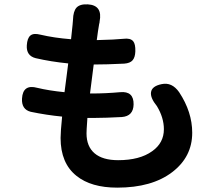

<svg xmlns="http://www.w3.org/2000/svg" viewBox="-20 -812 981 881"><path d="M518 49Q398 49 331 -5Q258 -63 258 -179Q258 -207 265 -277Q193 -284 121 -299Q78 -310 81 -360Q85 -427 151 -409Q205 -396 276 -389Q279 -412 285 -458Q290 -500 293 -521Q213 -529 144 -545Q100 -556 103 -604Q105 -637 119.5 -649Q134 -661 165 -653Q229 -638 306 -632Q309 -657 313 -698Q314 -706 314 -710Q314 -712 314.5 -716Q315 -720 315 -722Q316 -760 331 -777Q347 -794 383 -792Q452 -788 437 -713Q437 -711 436.5 -707.5Q436 -704 435 -702Q433 -693 429.5 -668Q426 -643 424 -628Q509 -630 547 -634Q578 -638 591 -623Q602 -610 601 -576Q600 -549 588.5 -535.5Q577 -522 550 -520Q468 -516 410 -516Q400 -440 393 -383H400Q464 -383 531 -389Q594 -395 593 -333Q592 -279 539 -275Q463 -271 420 -271Q401 -271 381 -271Q381 -266 380 -255Q377 -215 377 -200Q377 -140 414 -108.5Q451 -77 522 -77Q621 -77 678 -118Q732 -156 732 -219Q732 -272 700 -325Q669 -363 673 -389Q677 -417 722 -426Q769 -436 802 -389Q862 -298 862 -203Q862 -92 770 -22Q677 49 518 49Z"/></svg>

Font: GenSenRounded JP B
Style: Regular
Weight: 700
Version: Version 1.501;PS 1;hotconv 16.6.51;makeotf.lib2.5.65220